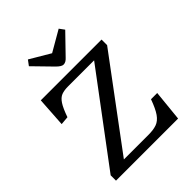

<svg xmlns="http://www.w3.org/2000/svg" viewBox="-258 -1082 1222 1222"><g transform="rotate(-45 353.0 -471.0)"><path d="M62 0V-48L505 -640H270Q235 -640 211.5 -631Q188 -622 169 -593Q150 -564 129 -504L72 -499L85 -700H632V-650L193 -60H414Q459 -60 488.5 -70.5Q518 -81 540.5 -113Q563 -145 586 -209H642L621 0ZM348 -758Q331 -758 303 -786L185 -907L211 -942L348 -861L488 -942L513 -908L389 -780Q380 -770 370 -764Q360 -758 348 -758Z"/></g></svg>

Font: Literata 7pt
Style: Regular
Weight: 400
Designer: Latin by Veronika Burian and Jose Scaglione. Greek by Irene Vlachou. Cyrillic by Vera Evstafieva.
Foundry: TypeTogether
Version: Version 3.002